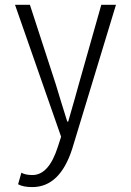

<svg xmlns="http://www.w3.org/2000/svg" viewBox="-20 -553 540 793"><path d="M113.3 219.7Q75.2 219.7 54.7 208L68.4 160.2Q84 169.9 114.3 169.9Q181.6 169.9 218.8 53.7L232.4 11.7L42 -533.2H103.5L210 -206.1Q213.9 -192.4 231.4 -135.7Q249 -79.1 257.8 -50.8H261.7Q293.9 -162.1 305.7 -206.1L398.4 -533.2H459L278.3 61.5Q227.5 219.7 113.3 219.7Z"/></svg>

Font: GenEi Gothic M Light
Style: Regular
Weight: 300
Designer: o_tamon (Modified); [Source Han Sans]
Ryoko NISHIZUKA  (kana & ideographs); Paul D. Hunt (Latin, Greek & Cyrillic); Wenl
Version: Version 1.1a;Original Version 1.004